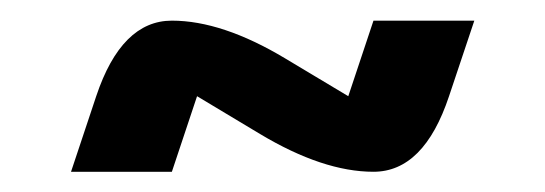

<svg xmlns="http://www.w3.org/2000/svg" viewBox="-20 -435 528 186"><path d="M439.5 -415 415 -341.8Q390.6 -268.6 341.8 -268.6Q293 -268.6 231.9 -305.2L170.9 -341.8L146.5 -268.6H48.8L73.2 -341.8Q97.7 -415 146.5 -415Q195.3 -415 256.3 -378.4L317.4 -341.8L341.8 -415Z"/></svg>

Font: BabelStone Runic Beowulf
Style: Regular
Weight: 400
Designer: Andrew West
Foundry: BabelStone
Version: Version 7.004;November 9, 2023